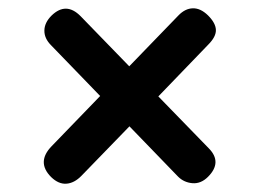

<svg xmlns="http://www.w3.org/2000/svg" viewBox="-20 -572 622 462"><path d="M103 -146Q67 -182 104.5 -220.5L221 -341L103 -463Q86.5 -479.5 86.8 -498.5Q87 -517.5 104 -534.5Q139 -568.5 174 -533L291 -412.5L409.5 -535Q425.5 -551.5 444 -552Q462.5 -552.5 480.5 -535Q499 -516.5 499.5 -500Q500 -483.5 481 -464.5L361 -340L482.5 -215Q515.5 -181.5 480.5 -146.5Q463.5 -129.5 443 -131.2Q422.5 -133 408.5 -147L291.5 -268L176 -149Q159 -131.5 140 -130Q121 -128.5 103 -146Z"/></svg>

Font: Fraunces 9pt SuperSoft
Style: Bold
Weight: 700
Version: Version 1.000;[b76b70a41]